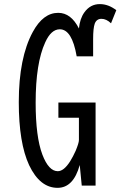

<svg xmlns="http://www.w3.org/2000/svg" viewBox="-20 -863 639 923"><path d="M373 29.3 363.3 -69.8Q333 40 256.8 40Q171.9 40 120.1 -68.8Q70.3 -175.8 70.3 -372.1Q70.3 -585.4 137.7 -709.5Q187.5 -801.3 259.8 -801.3Q321.3 -801.3 359.4 -726.1Q364.3 -774.4 385.7 -803.7Q414.1 -843.3 460 -843.3Q501 -843.3 539.1 -814L513.7 -751Q491.2 -772.5 467.8 -772.5Q444.3 -772.5 435.5 -749.5Q427.7 -727.5 427.7 -675.3V-592.3H348.6Q326.2 -722.2 267.6 -722.2Q225.6 -722.2 197.3 -659.2Q151.4 -559.6 151.4 -369.1Q151.4 -205.6 183.6 -120.1Q213.9 -40 257.8 -40Q287.1 -40 317.4 -87.9Q331.1 -109.9 343.8 -138.2Q359.4 -175.8 359.4 -189.9V-296.9H260.7V-370.1H439.5V29.3Z"/></svg>

Font: UDEV Gothic 35
Style: Regular
Weight: 400
Version: v2.1.0; ttfautohint (v1.8.4.7-5d5b-dirty) -l 6 -r 45 -G 200 